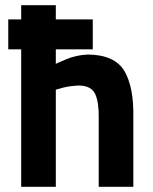

<svg xmlns="http://www.w3.org/2000/svg" viewBox="-20 -723 593 743"><path d="M12 -532H62V0H196V-376Q198 -377 225 -384Q252 -391 287 -392Q334 -391 349 -358Q363 -325 362 -268V0H496V-271Q498 -386 461 -449Q423 -511 320 -512Q276 -510 237 -494Q199 -478 196 -476V-532H339V-648H196V-703H62V-648H12Z"/></svg>

Font: RazerF5
Style: Bold
Weight: 700
Foundry: Razer Inc.
Version: Version 1.000;PS 001.001;hotconv 1.0.56